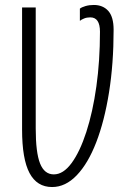

<svg xmlns="http://www.w3.org/2000/svg" viewBox="-20 -744 544 774"><path d="M190 10Q129 10 99 -46.5Q69 -103 69 -222V-714H124V-226Q124 -129 141.5 -85Q159 -41 197 -41Q235 -41 268.5 -86.5Q302 -132 328 -212Q354 -292 368.5 -395.5Q383 -499 383 -616Q383 -674 344 -674Q330 -674 319 -669.5Q308 -665 302 -660V-709Q309 -715 324.5 -719.5Q340 -724 358 -724Q395 -724 416.5 -700Q438 -676 438 -624Q438 -487 419.5 -371.5Q401 -256 368 -170.5Q335 -85 289.5 -37.5Q244 10 190 10Z"/></svg>

Font: Noto Sans ExtraCondensed Light
Style: Regular
Weight: 300
Width: 2
Designer: Monotype Design Team
Foundry: Monotype Imaging Inc.
Version: Version 2.013; ttfautohint (v1.8.4.7-5d5b)